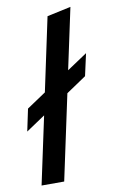

<svg xmlns="http://www.w3.org/2000/svg" viewBox="-84 -767 476 811"><g transform="rotate(-10 154.5 -361.0)"><path d="M27 -330 109 -385 176 -700 278 -722 222 -460 309 -518 288 -423 202 -365 124 0H27L89 -290L7 -235Z"/></g></svg>

Font: Red Hat Display Medium
Style: Italic
Weight: 500
Italic angle: -12°
Designer: Pentagram / MCKL
Foundry: Pentagram / MCKL
Version: Version 1.003; Red Hat Display Medium Italic